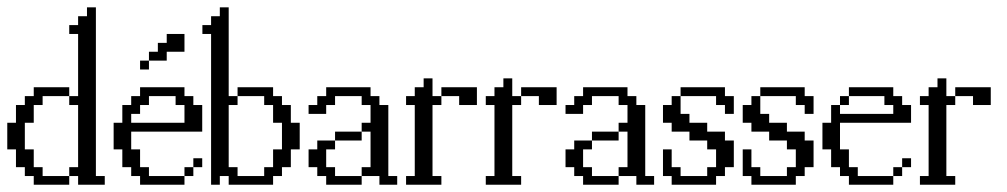

<svg xmlns="http://www.w3.org/2000/svg" viewBox="-20 -508 2769 528"><path d="M72.8 0V-23.9H48.3V-48.3H23.9V-97.2H0V-170.4H23.9V-219.2H48.3V-243.7H72.8V-268.1H170.4V-243.7H97.2V-219.2H72.8V-170.4H48.3V-97.2H72.8V-48.3H97.2V-23.9H170.4V0ZM194.8 0V-23.9H170.4V-48.3H194.8V-219.2H170.4V-243.7H194.8V-414.6H170.4V-439H194.8V-463.4H219.2V-487.8H243.7V-23.9H268.1V0Z M487.3 -23.9V-48.3H511.7V-23.9ZM511.7 -48.3V-72.8H536.1V-48.3ZM487.3 -170.4V-219.2H462.9V-243.7H389.6V-219.2H365.2V-194.8H340.8V-170.4ZM365.2 0V-23.9H340.8V-48.3H316.4V-97.2H292.5V-170.4H316.4V-219.2H340.8V-243.7H365.2V-268.1H487.3V-243.7H511.7V-219.2H536.1V-146H340.8V-97.2H365.2V-48.3H389.6V-23.9H487.3V0ZM365.2 -316.9V-341.3H389.6V-316.9ZM389.6 -341.3V-365.7H414.1V-390.1H438.5V-414.6H487.3V-365.7H438.5V-341.3Z M560.5 0V-414.6H536.6V-439H560.5V-463.4H584.5V-487.8H608.9V-243.7H633.3V-219.2H608.9V-48.3H633.3V-23.9H706.5V-48.3H731V-97.2H755.4V-170.4H731V-219.2H706.5V-243.7H633.3V-268.1H731V-243.7H755.4V-219.2H779.8V-170.4H804.2V-97.2H779.8V-48.3H755.4V-23.9H731V0H608.9V-23.9H584.5V0Z M877 0V-23.9H852.5V-48.3H828.6V-97.2H852.5V-121.6H901.4V-97.2H877V-48.3H901.4V-23.9H974.6V0ZM901.4 -121.6V-146H974.6V-121.6ZM1023.4 0V-23.9H974.6V-48.3H999V-146H974.6V-170.4H999V-219.2H974.6V-243.7H901.4V-219.2H877V-194.8H828.6V-219.2H852.5V-243.7H877V-268.1H999V-243.7H1023.4V-219.2H1047.9V-23.9H1072.3V0Z M1242.7 -219.2V-243.7H1193.8V-268.1H1291.5V-219.2ZM1096.7 0V-23.9H1120.6V-219.2H1096.7V-243.7H1120.6V-268.1H1145V-292.5H1169.4V-243.7H1193.8V-219.2H1169.4V-23.9H1193.8V0Z M1461.9 -219.2V-243.7H1413.1V-268.1H1510.7V-219.2ZM1315.9 0V-23.9H1339.8V-219.2H1315.9V-243.7H1339.8V-268.1H1364.3V-292.5H1388.7V-243.7H1413.1V-219.2H1388.7V-23.9H1413.1V0Z M1583.5 0V-23.9H1559.1V-48.3H1535.2V-97.2H1559.1V-121.6H1607.9V-97.2H1583.5V-48.3H1607.9V-23.9H1681.2V0ZM1607.9 -121.6V-146H1681.2V-121.6ZM1730 0V-23.9H1681.2V-48.3H1705.6V-146H1681.2V-170.4H1705.6V-219.2H1681.2V-243.7H1607.9V-219.2H1583.5V-194.8H1535.2V-219.2H1559.1V-243.7H1583.5V-268.1H1705.6V-243.7H1730V-219.2H1754.4V-23.9H1778.8V0Z M1827.1 0V-23.9H1803.2V-97.2H1827.1V-48.3H1851.6V-23.9H1924.8V-48.3H1949.2V-97.2H1924.8V-121.6H1876V-146H1827.1V-170.4H1803.2V-219.2H1827.1V-243.7H1851.6V-194.8H1876V-170.4H1924.8V-146H1973.6V-121.6H1998V-48.3H1973.6V-23.9H1949.2V0ZM1973.6 -194.8V-219.2H1949.2V-243.7H1851.6V-268.1H1973.6V-243.7H1998V-194.8Z M2046.4 0V-23.9H2022.5V-97.2H2046.4V-48.3H2070.8V-23.9H2144V-48.3H2168.5V-97.2H2144V-121.6H2095.2V-146H2046.4V-170.4H2022.5V-219.2H2046.4V-243.7H2070.8V-194.8H2095.2V-170.4H2144V-146H2192.9V-121.6H2217.3V-48.3H2192.9V-23.9H2168.5V0ZM2192.9 -194.8V-219.2H2168.5V-243.7H2070.8V-268.1H2192.9V-243.7H2217.3V-194.8Z M2436.5 -23.9V-48.3H2460.9V-23.9ZM2460.9 -48.3V-72.8H2485.4V-48.3ZM2290 -219.2V-243.7H2314.5V-219.2ZM2314.5 0V-23.9H2290V-48.3H2265.6V-97.2H2241.7V-170.4H2265.6V-219.2H2290V-194.8H2436.5V-219.2H2412.1V-243.7H2314.5V-268.1H2436.5V-243.7H2460.9V-219.2H2485.4V-170.4H2290V-97.2H2314.5V-48.3H2338.9V-23.9H2436.5V0Z M2655.8 -219.2V-243.7H2606.9V-268.1H2704.6V-219.2ZM2509.8 0V-23.9H2533.7V-219.2H2509.8V-243.7H2533.7V-268.1H2558.1V-292.5H2582.5V-243.7H2606.9V-219.2H2582.5V-23.9H2606.9V0Z"/></svg>

Font: FS Mondwest Regular
Style: Regular
Weight: 400
Designer: NZWStudios2024
Foundry: https://fontstruct.com
Version: Version 1.0